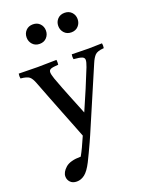

<svg xmlns="http://www.w3.org/2000/svg" viewBox="-193 -814 891 1157"><g transform="rotate(-20 252.5 -235.5)"><path d="M94 255Q67 255 52.5 239.5Q38 224 38 203Q38 175 68 148.5Q98 122 166 122Q179 99 191.5 72.5Q204 46 221 7Q210 -21 193 -65Q176 -109 154.5 -162.5Q133 -216 111 -273.5Q89 -331 68 -385Q56 -417 41.5 -429Q27 -441 -14 -445Q-17 -459 -14 -476Q15 -476 45 -475Q75 -474 107 -474Q136 -474 170 -475Q204 -476 228 -476Q230 -461 228 -445Q194 -443 180.5 -438Q167 -433 167 -418Q167 -404 177 -375Q203 -304 227.5 -244Q252 -184 277 -121Q309 -194 333.5 -252Q358 -310 383 -373Q394 -402 394 -416Q394 -430 379 -436Q364 -442 326 -445Q323 -461 326 -476Q351 -476 377.5 -475Q404 -474 434 -474Q454 -474 477.5 -475Q501 -476 520 -476Q523 -461 520 -445Q478 -442 463 -426.5Q448 -411 435 -380L264 19Q259 31 246 59.5Q233 88 218.5 118.5Q204 149 194 169Q169 218 145 236.5Q121 255 94 255ZM105 -664Q105 -690 122 -708Q139 -726 167 -726Q195 -726 212 -708Q229 -690 229 -664Q229 -638 212 -619.5Q195 -601 167 -601Q139 -601 122 -619.5Q105 -638 105 -664ZM308 -664Q308 -690 325 -708Q342 -726 370 -726Q398 -726 415 -708Q432 -690 432 -664Q432 -638 415 -619.5Q398 -601 370 -601Q342 -601 325 -619.5Q308 -638 308 -664Z"/></g></svg>

Font: Tiro Gurmukhi
Style: Regular
Weight: 400
Designer: Gurmukhi: John Hudson & Fiona Ross. Latin: John Hudson.
Foundry: Tiro Typeworks Ltd.
Version: Version 1.52